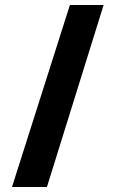

<svg xmlns="http://www.w3.org/2000/svg" viewBox="-20 -698 460 769"><path d="M395 -678 168 51H28L260 -678Z"/></svg>

Font: BM HANNA
Style: Regular
Weight: 400
Designer: BONGJIN KIM, JAEHYUN KEUM, MINJUNG KIM, JUHEE TAE
Foundry: WOOWA BROTHERS Corporation.
Version: Version 1.000